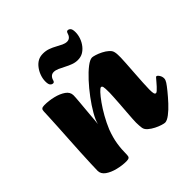

<svg xmlns="http://www.w3.org/2000/svg" viewBox="-193 -886 1054 1054"><g transform="rotate(-45 334.0 -358.5)"><path d="M198.9 13Q166.5 13 131.7 4.3Q96.9 -4.3 73.5 -20.9Q50.1 -37.5 50.1 -62.3Q50.1 -80.7 51.8 -117Q53.4 -153.3 55.6 -199.6Q57.9 -245.8 61 -294.5Q64.1 -343.2 66.4 -386.4Q68.6 -429.6 70.2 -460.4Q71.9 -491.3 71.9 -501.6Q71.9 -513.2 77.5 -518.6Q83.2 -524 98.7 -524Q132.4 -524 167.3 -515.7Q202.2 -507.4 226.1 -490.8Q250 -474.3 250 -448.7Q250 -443.7 249.2 -429.9Q248.5 -416.2 246.6 -397.2Q244.7 -378.2 242.9 -356.2Q241 -334.2 239.1 -312.9Q237.3 -291.5 235.8 -272.9Q234.3 -254.3 232.8 -242.2Q238.7 -267.8 259.4 -303.6Q280 -339.4 308.6 -377.8Q337.2 -416.2 367.9 -449.5Q398.6 -482.8 425.3 -503.4Q452 -524 468.5 -524Q474.8 -524 491.4 -519Q507.9 -514 526.9 -504.4Q545.8 -494.9 560.1 -482.2Q574.5 -469.6 577.2 -454Q579.2 -444.7 579.5 -434.1Q579.7 -423.5 579.7 -411Q579.7 -400.9 577.7 -370.1Q575.7 -339.4 573.1 -301.1Q570.5 -262.9 568.5 -228.8Q566.5 -194.8 566.5 -177.4Q566.5 -153.2 569.3 -145.1Q572 -136.9 579 -136.9Q583 -136.9 590.4 -143.6Q597.8 -150.3 606.5 -159.6Q615.2 -168.9 622.7 -178.1Q630.3 -187.2 634.5 -191.9Q640.3 -198.5 641.4 -199.7Q642.5 -201 645.3 -201Q652.1 -201 659.8 -188.8Q667.6 -176.7 667.6 -162.9Q667.6 -156.9 665.2 -150.6Q662.8 -144.3 658.6 -137.8Q650.3 -124.8 630.2 -100.1Q610.1 -75.3 585.8 -49Q561.6 -22.8 538.1 -4.9Q514.6 13 499.3 13Q493 13 476.5 8Q459.9 3 440.8 -6.7Q421.8 -16.3 407 -29Q392.1 -41.7 389.4 -57Q388.1 -66.5 387.3 -77Q386.4 -87.5 386.4 -100Q386.4 -107.2 387.6 -128.9Q388.9 -150.7 391.2 -179.7Q393.6 -208.7 395.5 -237.3Q397.3 -265.8 398.7 -288.1Q400.1 -310.4 400.1 -318.5Q400.3 -356.3 397.6 -365.2Q394.8 -374.1 388.1 -374.1Q381.9 -374.1 366.2 -357.3Q350.5 -340.5 330.5 -312.4Q310.5 -284.4 290.7 -249.2Q270.9 -213.9 256 -178Q238.6 -131.8 232.5 -92.8Q226.3 -53.9 226.3 -9.4Q226.3 2.2 220.8 7.6Q215.2 13 198.9 13ZM403.3 -568.6Q384.3 -568.6 365.1 -575.7Q345.8 -582.8 327.8 -592.5Q309.7 -602.2 293.4 -609.3Q277 -616.4 263.5 -616.4Q250 -616.4 241.3 -607.9Q232.5 -599.5 228.8 -584.6Q225.5 -574.1 217.5 -574.1Q208.2 -574.1 201.1 -581.9Q194 -589.6 194 -611.8Q194 -633 202 -655.1Q210 -677.2 224 -694.8Q237.3 -711.8 254 -720.7Q270.6 -729.6 293.4 -729.6Q315.5 -729.6 335.1 -722.5Q354.7 -715.4 371.9 -705.7Q389.1 -696 404.4 -688.9Q419.7 -681.8 433 -681.8Q446.7 -681.8 455.5 -690.5Q464.2 -699.2 467.9 -713.3Q471.2 -724.1 479.2 -724.1Q488.5 -724.1 495.6 -716.3Q502.8 -708.5 502.8 -686.4Q502.8 -665.1 495.1 -643.4Q487.5 -621.7 472.7 -603.4Q459.4 -587.2 442.8 -577.9Q426.1 -568.6 403.3 -568.6Z"/></g></svg>

Font: Briem Hand Thin
Style: Regular
Weight: 100
Designer: Gunnlaugur SE Briem, Eben Sorkin
Foundry: Sorkin Type Co.
Version: Version 1.003